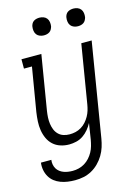

<svg xmlns="http://www.w3.org/2000/svg" viewBox="-138 -805 777 1091"><g transform="rotate(-15 250.0 -259.5)"><path d="M165 213Q143 213 121.5 210Q100 207 80 199.5Q60 192 44 179.5Q28 167 17.5 149Q7 131 3 109.5Q-1 88 2 66H63Q61 80 63.5 93.5Q66 107 72.5 118Q79 129 89.5 137Q100 145 112 149.5Q124 154 137.5 156Q151 158 165 158Q183 158 201 153.5Q219 149 235.5 139Q252 129 265 114.5Q278 100 287 83.5Q296 67 301 49Q306 31 309 14L324 -81Q314 -62 299.5 -44.5Q285 -27 266.5 -14.5Q248 -2 226.5 3Q205 8 185 8Q158 8 133.5 0Q109 -8 91 -24.5Q73 -41 62.5 -64Q52 -87 48 -112.5Q44 -138 45.5 -164.5Q47 -191 51 -218L94 -475H47V-530H164L111 -209Q108 -190 107 -171Q106 -152 108.5 -134Q111 -116 117.5 -99.5Q124 -83 136.5 -70.5Q149 -58 166 -52.5Q183 -47 202 -47Q220 -47 237 -51Q254 -55 270 -64.5Q286 -74 298.5 -88Q311 -102 320 -118Q329 -134 334 -150.5Q339 -167 342 -185L399 -530H460L369 23Q365 47 357.5 71Q350 95 336.5 117.5Q323 140 304 159Q285 178 262 190.5Q239 203 214.5 208Q190 213 165 213ZM406 -628Q394 -628 382.5 -632.5Q371 -637 364 -646Q357 -655 355 -667.5Q353 -680 355 -693Q356 -701 360.5 -709.5Q365 -718 372.5 -723Q380 -728 389 -730Q398 -732 406 -732Q419 -732 430.5 -727.5Q442 -723 449 -714Q456 -705 458 -692.5Q460 -680 458 -667Q456 -659 451.5 -650.5Q447 -642 439.5 -637Q432 -632 423.5 -630Q415 -628 406 -628ZM206 -628Q194 -628 182.5 -632.5Q171 -637 164 -646Q157 -655 155 -667.5Q153 -680 155 -693Q156 -701 160.5 -709.5Q165 -718 172.5 -723Q180 -728 189 -730Q198 -732 206 -732Q219 -732 230.5 -727.5Q242 -723 249 -714Q256 -705 258 -692.5Q260 -680 258 -667Q256 -659 251.5 -650.5Q247 -642 239.5 -637Q232 -632 223.5 -630Q215 -628 206 -628Z"/></g></svg>

Font: Iosevka Slab Light
Style: Italic
Weight: 300
Italic angle: -9°
Monospace: yes
Designer: Belleve Invis
Foundry: Belleve Invis
Version: Version 11.1.1; ttfautohint (v1.8.3)